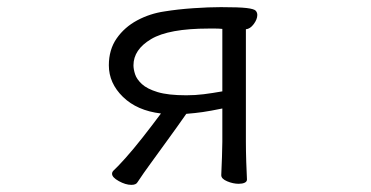

<svg xmlns="http://www.w3.org/2000/svg" viewBox="-20 -503 1040 538"><path d="M600 -13Q601 -35 602 -63Q603 -91 603 -106V-199Q569 -192 548 -189Q527 -186 502 -184Q474 -144 449.5 -110.5Q425 -77 402 -45Q393 -33 383 -18.5Q373 -4 365 8Q361 15 348 15Q332 15 313 4.5Q294 -6 294 -16Q294 -21 298 -25Q310 -36 331.5 -60Q353 -84 379 -117Q405 -150 431 -185Q364 -193 324.5 -231.5Q285 -270 285 -320Q285 -364 307 -395.5Q329 -427 364.5 -446Q400 -465 441 -471Q478 -477 521.5 -480Q565 -483 599 -483Q650 -483 671 -480.5Q692 -478 696.5 -473Q701 -468 701 -461Q701 -449 691 -435.5Q681 -422 669 -421V-106Q669 -81 670 -49Q671 -17 672 0Q672 6 665.5 9Q659 12 649 12Q633 12 616.5 5Q600 -2 600 -12ZM603 -422Q593 -423 583.5 -423Q574 -423 565 -423Q453 -423 403.5 -393.5Q354 -364 354 -320Q354 -309 358.5 -295Q363 -281 377.5 -267.5Q392 -254 421.5 -245Q451 -236 502 -236Q527 -236 551 -239Q575 -242 603 -247Z"/></svg>

Font: QiushuiShotai
Style: Regular
Weight: 600
Designer: Fontworks Inc.
Foundry: Fontworks Inc.
Version: Version 1.250